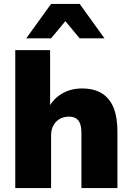

<svg xmlns="http://www.w3.org/2000/svg" viewBox="-20 -961 676 981"><path d="M58 0V-705H236V-412H229Q253 -457 297.5 -483Q342 -509 399 -509Q459 -509 499 -485Q539 -461 559.5 -412.5Q580 -364 580 -288V0H396V-281Q396 -311 389 -329.5Q382 -348 367.5 -356.5Q353 -365 332 -365Q305 -365 284.5 -353Q264 -341 252.5 -319.5Q241 -298 241 -269V0ZM114 -765 241 -941H387L514 -765H387L314 -853L241 -765Z"/></svg>

Font: Nunito Sans 10pt Black
Style: Regular
Weight: 900
Designer: Vernon Adams
Foundry: Vernon Adams
Version: Version 3.101;gftools[0.9.27]